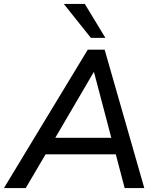

<svg xmlns="http://www.w3.org/2000/svg" viewBox="-48 -958 804 978"><path d="M-28 0 399 -705H485L687 0H587L536 -194L571 -172H151L196 -192L83 0ZM429 -590 223 -238 200 -256H549L524 -237L431 -590ZM415 -765 277 -938H384L489 -765Z"/></svg>

Font: Nunito Sans 12pt SemiBold
Style: Italic
Weight: 600
Italic angle: -9°
Designer: Vernon Adams
Foundry: Vernon Adams
Version: Version 3.101;gftools[0.9.27]